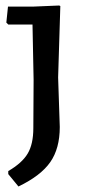

<svg xmlns="http://www.w3.org/2000/svg" viewBox="-20 -483 315 697"><path d="M195 -463 199 -461 191 -202 197 -22Q197 56 162.5 105.5Q128 155 47 194L10 149V138Q60 109 80.5 74.5Q101 40 101 -18L102 -193L98 -394H10L3 -401L9 -459H100Z"/></svg>

Font: Alegreya Sans Medium
Style: Regular
Weight: 500
Designer: Juan Pablo del Peral
Foundry: Huerta Tipografica
Version: Version 2.007